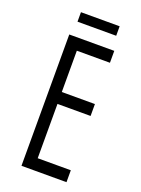

<svg xmlns="http://www.w3.org/2000/svg" viewBox="-156 -901 712 970"><g transform="rotate(20 200.0 -416.0)"><path d="M88 -706H330V-642H152V-420H330V-356H152V-64H330V0H88ZM105 -832H313V-781H105Z"/></g></svg>

Font: Lineal Light
Style: Regular
Weight: 300
Designer: Created by Frank Adebiaye with contributions from Anton Moglia & Ariel Martín Pérez
Created by Frank ADEBIAYE with FontF
Foundry: Velvetyne Type Foundry
Version: Version 2.000